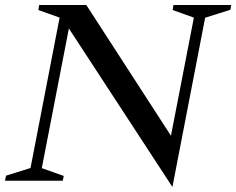

<svg xmlns="http://www.w3.org/2000/svg" viewBox="-44 -720 941 765"><path d="M643 25 221 -621 234 -625 119 -32 106 -56 210 -19 206 0H-24L-20 -20L95 -56L74 -32L197 -668L210 -644L109 -680L112 -700H300L645 -167L634 -163L732 -668L745 -644L644 -680L647 -700H877L874 -681L756 -644L777 -668L648 -1Z"/></svg>

Font: Wittgenstein
Style: Italic
Weight: 400
Italic angle: -11°
Designer: Jörg Drees
Foundry: Jörg Drees
Version: Version 1.500